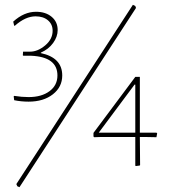

<svg xmlns="http://www.w3.org/2000/svg" viewBox="-20 -689 714 799"><path d="M533 -669 543 -664 546 -656 61 90 52 86 48 77ZM130 -640Q170 -640 195 -619Q220 -598 220 -564Q220 -536 201 -510Q182 -484 150 -470V-468Q239 -449 239 -375Q239 -327 200 -296.5Q161 -266 99 -266Q68 -266 39 -272L37 -288L39 -290Q71 -285 99 -285Q153 -285 186 -309.5Q219 -334 219 -375Q219 -452 110 -457H77L75 -459L76 -474H105Q137 -474 168 -500Q199 -526 199 -561Q199 -588 179.5 -604.5Q160 -621 128 -621Q86 -621 42 -582H39L35 -599Q80 -640 130 -640ZM562 -369V-137H631L634 -134L631 -118L581 -119H562L563 -2L561 0L545 2L543 0V-119H403L372 -118L369 -121V-136L543 -369ZM391 -137H543V-337H540Z"/></svg>

Font: Alegreya Sans Thin
Style: Regular
Weight: 100
Designer: Juan Pablo del Peral
Foundry: Huerta Tipografica
Version: Version 2.007